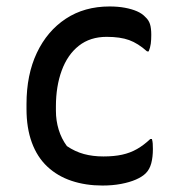

<svg xmlns="http://www.w3.org/2000/svg" viewBox="-20 -563 540 594"><path d="M319 -543Q345 -543 366.5 -539Q388 -535 404 -528Q420 -521 430 -510Q440 -501 444 -488.5Q448 -476 448 -455Q448 -440 446.5 -428Q445 -416 440 -404H435Q407 -429 379.5 -439Q352 -449 310 -449Q259 -449 224 -421.5Q189 -394 171 -345Q153 -296 153 -234V-220Q153 -190 161.5 -162Q170 -134 187 -111Q212 -94 239.5 -86.5Q267 -79 300 -79Q333 -79 358 -84.5Q383 -90 404 -102Q425 -114 445 -133H450Q452 -126 452.5 -119Q453 -112 453 -102Q453 -77 448 -58Q443 -39 431 -27Q420 -16 400.5 -7.5Q381 1 354.5 6Q328 11 297 11Q245 11 201.5 -3.5Q158 -18 126.5 -47.5Q95 -77 78.5 -122Q62 -167 62 -226V-241Q62 -332 94 -399.5Q126 -467 183.5 -505Q241 -543 319 -543Z"/></svg>

Font: Recursive Casual
Style: Regular
Weight: 400
Version: Version 1.047